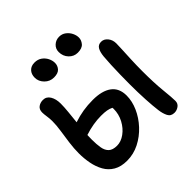

<svg xmlns="http://www.w3.org/2000/svg" viewBox="-238 -1140 1351 1351"><g transform="rotate(-45 437.0 -465.0)"><path d="M270 13Q210 13 170 -10.5Q130 -34 107.5 -74Q85 -114 75.5 -163.5Q66 -213 66 -264Q66 -313 73 -365Q80 -417 87.5 -466.5Q95 -516 95 -556Q95 -581 91 -607.5Q87 -634 87 -650Q87 -680 106.5 -694.5Q126 -709 153 -709Q187 -709 205.5 -678.5Q224 -648 224 -602Q224 -567 219.5 -522.5Q215 -478 210 -430Q258 -446 304 -453.5Q350 -461 401 -461Q493 -461 542.5 -424.5Q592 -388 592 -314Q592 -258 566.5 -200.5Q541 -143 496 -94.5Q451 -46 393 -16.5Q335 13 270 13ZM745 10Q710 10 696 -17.5Q682 -45 677 -84Q671 -129 667 -200.5Q663 -272 663 -357Q663 -402 664 -450.5Q665 -499 667 -544Q669 -589 672 -623Q676 -664 689.5 -686.5Q703 -709 732 -709Q760 -709 780 -684.5Q800 -660 800 -625Q800 -608 798 -567Q796 -526 793.5 -471.5Q791 -417 791 -357Q791 -240 799.5 -158.5Q808 -77 808 -45Q808 -19 788 -4.5Q768 10 745 10ZM199 -267Q199 -221 205 -186Q211 -151 231.5 -131.5Q252 -112 295 -112Q335 -112 373.5 -140Q412 -168 436.5 -214Q461 -260 461 -313Q461 -319 460 -324Q442 -333 420 -337Q398 -341 363 -341Q325 -341 283.5 -334Q242 -327 200 -313Q199 -288 199 -267ZM562 -770Q524 -770 497 -798.5Q470 -827 470 -869Q470 -901 493 -922Q516 -943 548 -943Q577 -943 598.5 -926.5Q620 -910 631.5 -886.5Q643 -863 643 -840Q643 -815 624.5 -792.5Q606 -770 562 -770ZM321 -765Q280 -765 251.5 -794Q223 -823 223 -860Q223 -895 243 -916Q263 -937 297 -937Q329 -937 351.5 -921Q374 -905 386 -881Q398 -857 398 -833Q398 -806 380 -785.5Q362 -765 321 -765Z"/></g></svg>

Font: Shantell Sans Normal
Style: Regular
Weight: 600
Designer: Stephen Nixon, Anya Danilova, Shantell Martin
Foundry: Arrow Type
Version: Version 1.009;[a7da0bfa3]